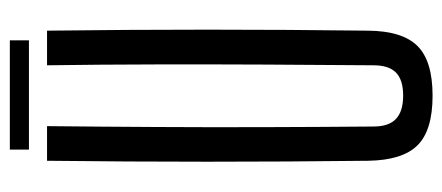

<svg xmlns="http://www.w3.org/2000/svg" viewBox="-282 -636 925 402"><g transform="rotate(-90 181.0 -435.5)"><path d="M181.2 7.2Q108.8 7.2 77.4 -24.2Q46 -55.6 44.9 -127.8Q42.9 -295.5 42.9 -464Q42.9 -632.4 44.9 -800H117.4Q116.2 -688.4 115.6 -573.2Q114.9 -458.1 115.3 -343.3Q115.6 -228.5 116.6 -116.5Q116.6 -84.4 132.6 -69.4Q148.6 -54.4 181.2 -54.4Q214.3 -54.4 229.5 -69.4Q244.8 -84.4 244.8 -116.5Q245.8 -228.5 246.3 -343.3Q246.9 -458.1 246.6 -573.2Q246.4 -688.4 244.8 -800H317.3Q319.4 -632.4 319.4 -464Q319.4 -295.5 317.3 -127.8Q316.6 -55.6 285 -24.2Q253.5 7.2 181.2 7.2ZM68.3 -877.9H297V-837.9H68.3Z"/></g></svg>

Font: Big Shoulders Display SC Thin
Style: Regular
Weight: 100
Designer: Patric King
Foundry: XO Type Co
Version: Version 2.002